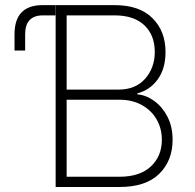

<svg xmlns="http://www.w3.org/2000/svg" viewBox="-20 -748 781 768"><path d="M202.6 0V-727.5H438.5Q537.6 -727.5 589.8 -675.5Q642.1 -623.5 642.1 -540Q642.1 -473.6 611.1 -430.7Q580.1 -387.7 529.3 -374.5V-370.6Q564.5 -367.7 596.9 -344.2Q629.4 -320.8 649.9 -281Q670.4 -241.2 670.4 -189Q670.4 -105 616.7 -52.5Q563 0 457.5 0ZM246.6 -41H457.5Q539.6 -41 583.5 -82.3Q627.4 -123.5 627.4 -189Q627.4 -234.4 606.2 -270.8Q585 -307.1 546.9 -328.1Q508.8 -349.1 459 -349.1H246.6ZM246.6 -389.6H453.6Q522.9 -389.6 561 -433.6Q599.1 -477.5 599.1 -540Q599.1 -607.4 557.4 -647Q515.6 -686.5 438.5 -686.5H246.6ZM38.1 -545.9V-610.8Q38.1 -727.5 150.4 -727.5H201.7V-686.5H151.9Q80.6 -686.5 80.6 -610.8V-545.9Z"/></svg>

Font: Inter Extra Light
Style: Regular
Weight: 200
Designer: Rasmus Andersson
Foundry: rsms
Version: Version 4.000;git-3c8e0fc